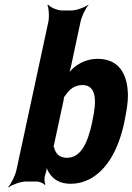

<svg xmlns="http://www.w3.org/2000/svg" viewBox="-20 -796 581 842"><path d="M291 -503 333 -700C338 -724 356 -761 368 -774V-776C353 -764 315 -750 292 -750H254C231 -750 200 -764 191 -776L188 -774C194 -761 197 -724 192 -700L52 -50C47 -26 28 11 16 24L17 26C33 14 71 0 94 0H141C153 0 172 8 176 15L179 13C175 6 173 -16 178 -28L179 -32C184 -46 187 -64 185 -74L182 -73C183 -63 189 -47 196 -37C214 -9 243 10 290 10C319 10 347 3 372 -10C449 -50 499 -139 525 -259L527 -270C535 -309 541 -345 541 -378C540 -468 504 -538 408 -538C366 -538 330 -522 302 -498C292 -489 278 -475 273 -467L277 -465C283 -474 288 -490 291 -503ZM274 -104C240 -104 224 -122 217 -150C216 -152 214 -160 212 -159L215 -156C216 -156 219 -169 219 -171L259 -357C259 -359 262 -372 260 -372L258 -369C260 -368 266 -376 267 -378C286 -406 308 -423 342 -423C404 -423 404 -352 386 -270L384 -259C366 -175 337 -104 274 -104Z"/></svg>

Font: Asimov
Style: EdgeExtremeIt
Weight: 500
Designer: Google
Version: Version 2.000980: 2014